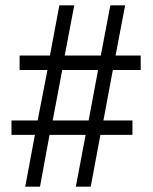

<svg xmlns="http://www.w3.org/2000/svg" viewBox="-20 -697 570 717"><path d="M176.8 -247.1H311L346.2 -435.5H212.4ZM474.6 -247.1V-193.4H355L318.8 0H263.2L299.8 -193.4H165L129.4 0H74.2L110.4 -193.4H22.9V-247.1H120.6L157.2 -435.5H53.2V-489.7H166.5L201.7 -677.2H257.3L221.7 -489.7H356.4L392.1 -677.2H447.3L411.6 -489.7H505.4V-435.5H401.4L366.2 -247.1Z"/></svg>

Font: MUA Office
Style: Regular
Weight: 400
Designer: Khon Soe Zaw Thu
Foundry: Myanmar Unicode
Version: Version 2.10 June 24, 2017